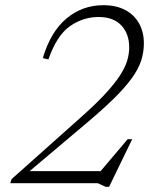

<svg xmlns="http://www.w3.org/2000/svg" viewBox="-20 -706 606 740"><path d="M166.5 -477 145 -482Q175.5 -584.5 236.8 -635.2Q298 -686 378.5 -686Q427.5 -686 462.5 -667.5Q497.5 -649 516 -615.8Q534.5 -582.5 534.5 -539.5Q534.5 -504 523.8 -471.5Q513 -439 487.2 -403.5Q461.5 -368 416.8 -324.2Q372 -280.5 303.5 -223L67.5 -24L74.5 -46.5H384.5L361.5 -39L472 -169.5H489.5L400.5 14H387L356.5 0H19.5L24.5 -15.5L288.5 -251Q348.5 -304 385.8 -344.5Q423 -385 443 -416.2Q463 -447.5 470.5 -473.2Q478 -499 478 -523Q478 -576 447.5 -608.2Q417 -640.5 360 -640.5Q300 -640.5 249.5 -605Q199 -569.5 166.5 -477Z"/></svg>

Font: Newsreader 16pt 16pt Light
Style: Italic
Weight: 300
Italic angle: -17°
Version: Version 1.003